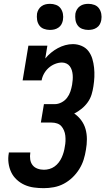

<svg xmlns="http://www.w3.org/2000/svg" viewBox="-20 -973 550 1001"><path d="M208 8Q182 8 156.5 4.5Q131 1 108.5 -9Q86 -19 67.5 -36Q49 -53 38.5 -75Q28 -97 24.5 -123Q21 -149 26 -175V-178H138V-177Q135 -159 137.5 -142Q140 -125 149.5 -112.5Q159 -100 175 -94Q191 -88 209 -88Q223 -88 237.5 -92Q252 -96 264.5 -105Q277 -114 286.5 -126.5Q296 -139 302 -152.5Q308 -166 312 -180Q316 -194 318 -209Q321 -223 321.5 -237.5Q322 -252 320.5 -266Q319 -280 313.5 -293Q308 -306 299.5 -315.5Q291 -325 277.5 -329.5Q264 -334 249 -334H193L209 -430H265Q283 -430 300.5 -439Q318 -448 329.5 -463Q341 -478 347 -496Q353 -514 356 -532Q358 -544 359 -557Q360 -570 359 -582.5Q358 -595 354.5 -606.5Q351 -618 344 -627.5Q337 -637 326 -642Q315 -647 303 -647Q285 -647 266.5 -639.5Q248 -632 233.5 -619Q219 -606 209.5 -589Q200 -572 197 -554H98L128 -735H227L216 -668Q230 -685 246.5 -698.5Q263 -712 281.5 -722Q300 -732 320 -737.5Q340 -743 360 -743Q384 -743 406 -733.5Q428 -724 441.5 -706Q455 -688 461.5 -666Q468 -644 470.5 -620Q473 -596 472 -572Q471 -548 467 -523Q464 -502 457.5 -480.5Q451 -459 437.5 -440Q424 -421 405.5 -406Q387 -391 367 -381Q388 -367 403.5 -346Q419 -325 426 -300Q433 -275 433 -247.5Q433 -220 428 -192Q424 -166 416 -140.5Q408 -115 393 -91Q378 -67 357.5 -47.5Q337 -28 312.5 -15Q288 -2 261 3Q234 8 208 8ZM440 -817Q424 -817 409 -822.5Q394 -828 385 -840.5Q376 -853 373.5 -869Q371 -885 373 -902Q375 -913 381 -923.5Q387 -934 397 -941Q407 -948 418 -950.5Q429 -953 441 -953Q457 -953 472 -947.5Q487 -942 496 -929.5Q505 -917 508 -901Q511 -885 508 -868Q506 -857 500.5 -846.5Q495 -836 484.5 -829Q474 -822 463 -819.5Q452 -817 440 -817ZM240 -817Q224 -817 209 -822.5Q194 -828 185 -840.5Q176 -853 173.5 -869Q171 -885 173 -902Q175 -913 181 -923.5Q187 -934 197 -941Q207 -948 218 -950.5Q229 -953 241 -953Q257 -953 272 -947.5Q287 -942 296 -929.5Q305 -917 308 -901Q311 -885 308 -868Q306 -857 300.5 -846.5Q295 -836 284.5 -829Q274 -822 263 -819.5Q252 -817 240 -817Z"/></svg>

Font: Iosevka Curly Slab
Style: Bold Italic
Weight: 700
Italic angle: -9°
Monospace: yes
Designer: Belleve Invis
Foundry: Belleve Invis
Version: Version 22.1.2; ttfautohint (v1.8.4)